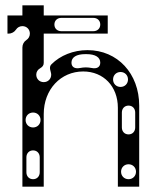

<svg xmlns="http://www.w3.org/2000/svg" viewBox="-20 -700 594 720"><path d="M64 -522V0H144V-272C144 -365 208 -432 292 -432C368 -432 422 -376 422 -296V0H502V-304C502 -424 421 -512 308 -512C255 -512 206 -492 173 -459C161 -447 172 -432 172 -420C172 -404 160 -392 144 -392C128 -392 116 -404 116 -420C116 -430 121 -439 132 -445C139 -449 144 -455 144 -464V-574H384V-642H144V-680H64V-642H8V-574H12C24 -574 34 -580 40 -589C45 -597 54 -602 64 -602C80 -602 92 -590 92 -574C92 -564 87 -555 79 -550C70 -544 64 -534 64 -522ZM104 -28C89 -28 79 -39 79 -54V-110C79 -125 89 -136 104 -136C119 -136 129 -125 129 -110V-54C129 -39 119 -28 104 -28ZM104 -222C88 -222 76 -234 76 -250C76 -266 88 -278 104 -278C120 -278 132 -266 132 -250C132 -234 120 -222 104 -222ZM462 -28C446 -28 434 -40 434 -56C434 -72 446 -84 462 -84C478 -84 490 -72 490 -56C490 -40 478 -28 462 -28ZM462 -196C447 -196 437 -207 437 -222V-278C437 -293 447 -304 462 -304C477 -304 487 -293 487 -278V-222C487 -207 477 -196 462 -196ZM248 -465C248 -485 266 -497 300 -497H304C338 -497 356 -485 356 -465C356 -449 344 -441 324 -445C308 -448 296 -448 280 -445C260 -441 248 -449 248 -465ZM432 -374C416 -374 404 -386 404 -402C404 -418 416 -430 432 -430C448 -430 460 -418 460 -402C460 -386 448 -374 432 -374ZM184 -608C184 -623 195 -633 210 -633H330C345 -633 356 -623 356 -608C356 -593 345 -583 330 -583H210C195 -583 184 -593 184 -608Z"/></svg>

Font: Apfel Grotezk Brukt
Style: Regular
Weight: 300
Designer: Luigi Gorlero
Foundry: © 2023, Luigi Gorlero & Collletttivo
Version: Version 2.000;Glyphs 3.2 (3217)